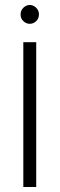

<svg xmlns="http://www.w3.org/2000/svg" viewBox="-20 -544 240 774"><path d="M137 -486Q137 -469 125.5 -458.5Q114 -448 100 -448Q86 -448 74.5 -458.5Q63 -469 63 -486Q63 -502 74.5 -513Q86 -524 100 -524Q114 -524 125.5 -513Q137 -502 137 -486ZM126 -374V209.9H74V-374Z"/></svg>

Font: Josefin Slab Thin Medium
Style: Regular
Weight: 500
Version: Version 2.000